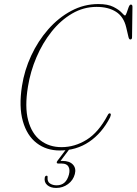

<svg xmlns="http://www.w3.org/2000/svg" viewBox="-20 -732 674 948"><path d="M525 -171.5Q528 -169 527 -163.8Q526 -158.5 523.5 -152.5Q483.5 -74.5 420.2 -31.8Q357 11 275 11Q208.5 11 160.8 -25.8Q113 -62.5 92.8 -133.8Q72.5 -205 88.5 -307.5Q100.5 -385 134 -457.2Q167.5 -529.5 218 -587Q268.5 -644.5 331.5 -678.2Q394.5 -712 465.5 -712Q512.5 -712 540 -698Q567.5 -684 580.5 -669.8Q593.5 -655.5 597 -655.5Q601 -655.5 605.5 -669Q610 -682.5 615 -696Q620 -709.5 626 -709.5Q634 -709.5 634 -698.5L632 -548.5Q632 -537.5 624 -537Q617.5 -536.5 614.5 -548.5L603 -597.5Q590.5 -650 552.5 -674Q514.5 -698 457 -698Q392.5 -698 336 -665Q279.5 -632 234.8 -575.8Q190 -519.5 160 -449.2Q130 -379 118 -304Q101.5 -204.5 119 -138.2Q136.5 -72 179.8 -38.8Q223 -5.5 284 -5.5Q349 -5.5 407.8 -42Q466.5 -78.5 511 -162Q517.5 -176 525 -171.5ZM313.5 -4H329L279 62.5Q282 62.5 288 62.5Q323.5 62.5 340.2 80.8Q357 99 349.5 127.5Q341.5 158 315.8 177Q290 196 257.5 196Q229.5 196 213.2 181.8Q197 167.5 201 145Q203 136 209.5 135.5Q216 135 215 143.5Q213 165 226.8 174Q240.5 183 260 183Q306.5 183 320.5 129.5Q326.5 106 318 90.8Q309.5 75.5 285 75.5H267.5Q261 75.5 260.2 71.2Q259.5 67 264 61.5Z"/></svg>

Font: Fraunces 144pt S050 Thin
Style: Italic
Weight: 100
Italic angle: -16°
Version: Version 1.000; ttfautohint (v1.8.3)